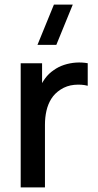

<svg xmlns="http://www.w3.org/2000/svg" viewBox="-20 -815 426 835"><path d="M225 -620H143L214.5 -795H296.5ZM70 0V-540H163V-409L150 -426Q160 -452 176 -473.8Q192 -495.5 213 -509.5Q233.5 -524.5 258.8 -532.8Q284 -541 310.5 -542.8Q337 -544.5 361.5 -540V-442Q335 -449 302.8 -446Q270.5 -443 243.5 -425.5Q218 -409 203.2 -385.5Q188.5 -362 182 -333.2Q175.5 -304.5 175.5 -272.5V0Z"/></svg>

Font: Manrope ExtraLight SemiBold
Style: Regular
Weight: 600
Version: Version 4.504